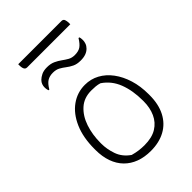

<svg xmlns="http://www.w3.org/2000/svg" viewBox="-261 -1004 1121 1121"><g transform="rotate(-45 300.0 -443.0)"><path d="M300 -536Q348 -536 389 -514Q430 -492 460.5 -451Q491 -410 508 -355Q525 -300 525 -234V-226Q525 -151 497.5 -98Q470 -45 419.5 -17.5Q369 10 300 10Q248 10 206.5 -5.5Q165 -21 135.5 -51Q106 -81 90.5 -124.5Q75 -168 75 -223V-231Q75 -326 105 -394.5Q135 -463 186 -499.5Q237 -536 300 -536ZM303 -486Q243 -486 203.5 -450.5Q164 -415 144.5 -357Q125 -299 125 -231V-225Q125 -179 141.5 -132Q158 -85 204 -53Q229 -46 251.5 -43Q274 -40 297 -40Q359 -40 398 -64Q437 -88 456 -130Q475 -172 475 -225V-231Q475 -314 450.5 -377.5Q426 -441 371 -478Q355 -483 338 -484.5Q321 -486 303 -486ZM382 -700Q412 -700 430 -712Q448 -724 467 -755H473Q475 -751 475.5 -747Q476 -743 476.5 -738.5Q477 -734 477 -727Q477 -717 472.5 -703.5Q468 -690 456 -678Q444 -666 426.5 -659.5Q409 -653 383 -653Q353 -653 332.5 -663Q312 -673 296 -685.5Q280 -698 262 -708Q244 -718 218 -718Q190 -718 171 -706Q152 -694 134 -663H128Q126 -668 125 -672.5Q124 -677 123.5 -682Q123 -687 123 -693Q123 -703 127 -714.5Q131 -726 141 -736Q152 -747 170 -756Q188 -765 216 -765Q246 -765 267.5 -755Q289 -745 306 -732.5Q323 -720 340.5 -710Q358 -700 382 -700ZM110 -896H467Q481 -896 485.5 -884.5Q490 -873 490 -856Q490 -855 490 -853Q490 -851 490 -849.5Q490 -848 490 -846H133Q124 -846 119 -851.5Q114 -857 112 -866Q110 -875 110 -886Q110 -888 110 -889.5Q110 -891 110 -893Q110 -895 110 -896Z"/></g></svg>

Font: Recursive Monospace Casual Light
Style: Regular
Weight: 300
Version: Version 1.047